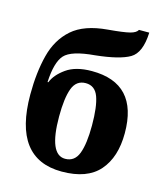

<svg xmlns="http://www.w3.org/2000/svg" viewBox="-116 -859 819 957"><g transform="rotate(15 294.0 -381.0)"><path d="M292 10Q423 10 485 -61Q547 -132 547 -256Q547 -513 309 -513Q226 -513 177.5 -478.5Q129 -444 113 -403H109Q114 -506 148.5 -544.5Q183 -583 303 -593Q427 -606 479 -636.5Q531 -667 535 -772H482Q474 -756 443 -748Q412 -740 331 -733Q212 -723 150 -668.5Q88 -614 65 -524.5Q42 -435 42 -321Q42 10 292 10ZM292 -56Q209 -56 209 -252Q209 -347 227.5 -397Q246 -447 295 -447Q343 -447 361 -397.5Q379 -348 379 -251Q379 -156 360 -106Q341 -56 292 -56Z"/></g></svg>

Font: Noto Serif SemiCondensed Extra
Style: Regular
Weight: 800
Width: 4
Designer: Monotype Design Team
Foundry: Monotype Imaging Inc.
Version: Version 1.002